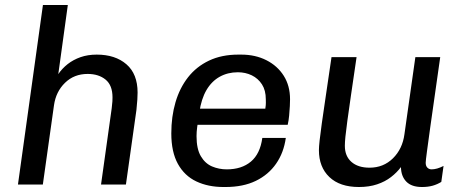

<svg xmlns="http://www.w3.org/2000/svg" viewBox="-20 -740 1840 770"><path d="M52 0 152.2 -720H252L213.8 -442.8Q228.8 -465 251.2 -482.8Q273.8 -500.5 303 -510.8Q332.2 -521 368 -521Q442.2 -521 487 -482.2Q531.8 -443.5 531.8 -368.8Q531.8 -359 530.8 -340.8Q529.8 -322.5 527.2 -299.5L485 0H385.2L428 -306Q430.2 -322 430.8 -333.8Q431.2 -345.5 431.2 -349.5Q431.2 -398 403.4 -420.8Q375.5 -443.5 331.5 -443.5Q277.2 -443.5 240.8 -408Q204.2 -372.5 196.5 -317.8L151.8 0Z M876.2 10Q814.8 10 767.4 -12.4Q720 -34.8 693.5 -82.6Q667 -130.5 667 -205Q667 -272.5 683.8 -329.8Q700.5 -387 734.1 -430Q767.8 -473 818.4 -497Q869 -521 935.8 -521H947.5Q1004 -521 1048.4 -498.5Q1092.8 -476 1118 -436Q1143.2 -396 1143.2 -342Q1143.2 -332.2 1142.4 -314.4Q1141.5 -296.5 1139.6 -276.6Q1137.8 -256.8 1133.8 -239.5H728.5L777.2 -273.8Q773.2 -250.2 770.8 -230.5Q768.2 -210.8 768.2 -194Q768.2 -142.8 785.4 -113.6Q802.5 -84.5 830.2 -72.6Q858 -60.8 889.5 -60.8Q949 -60.8 986.1 -91.8Q1023.2 -122.8 1032 -186.8H1126.2Q1118 -127.5 1087.2 -83.4Q1056.5 -39.2 1005.8 -14.6Q955 10 884.2 10ZM779.5 -289.8 737.8 -304.2H1044Q1046.5 -320.2 1046.2 -327.8Q1046 -335.2 1046 -341.5Q1046 -377.8 1030.6 -401.6Q1015.2 -425.5 989.8 -437.9Q964.2 -450.2 934 -450.2Q893.5 -450.2 861.1 -432.2Q828.8 -414.2 808 -378.8Q787.2 -343.2 779.5 -289.8Z M1419.5 10Q1342.8 10 1300.9 -30Q1259 -70 1259 -138Q1259 -151 1261.8 -176.8Q1264.5 -202.5 1270.6 -245.4Q1276.8 -288.2 1286.4 -353.8Q1296 -419.2 1309.5 -511H1410Q1396.5 -419.2 1387.4 -356.8Q1378.2 -294.2 1372.9 -254.4Q1367.5 -214.5 1365.2 -191.6Q1363 -168.8 1363 -155.2Q1363 -113.8 1389.5 -90.6Q1416 -67.5 1462 -67.5Q1517.8 -67.5 1556 -105.2Q1594.2 -143 1602 -201.8L1645.8 -511H1745.5Q1735.2 -436.5 1724.6 -364Q1714 -291.5 1705.8 -231.8Q1697.5 -172 1692.4 -133.6Q1687.2 -95.2 1687.2 -87.2Q1687.2 -74.5 1694 -67.6Q1700.8 -60.8 1710.8 -60.8Q1732 -60.8 1758.8 -74.5L1749.8 -10.5Q1733.8 -0.5 1714.9 4.8Q1696 10 1672.2 10Q1630.5 10 1609.5 -11.6Q1588.5 -33.2 1588 -70Q1571.8 -48.2 1548.1 -29.9Q1524.5 -11.5 1492.4 -0.8Q1460.2 10 1419.5 10Z"/></svg>

Font: Chivo Mono Medium
Style: Italic
Weight: 500
Italic angle: -8.05°
Monospace: yes
Designer: Hector Gatti
Foundry: Omnibus-Type
Version: Version 1.008